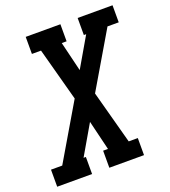

<svg xmlns="http://www.w3.org/2000/svg" viewBox="-157 -833 822 931"><g transform="rotate(-20 254.5 -367.5)"><path d="M-22 0V-88H36L204 -373L130 -647H83V-735H262V-647H237L274 -494L363 -647H351V-735H531V-647H473L305 -362L379 -88H426V0H247V-88H272L235 -241L146 -88H158V0Z"/></g></svg>

Font: Iosevka Slab Semibold Oblique
Style: Regular
Weight: 600
Italic angle: -9°
Monospace: yes
Designer: Belleve Invis
Foundry: Belleve Invis
Version: Version 11.1.1; ttfautohint (v1.8.3)